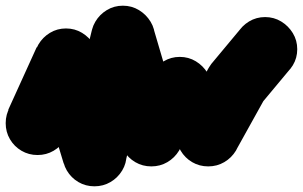

<svg xmlns="http://www.w3.org/2000/svg" viewBox="-82 -553 1065 675"><path d="M-62 -120Q-62 -89 -47 -63.5Q-32 -38 -6.5 -23Q19 -8 50 -8Q81 -8 106.5 -23Q132 -38 147.5 -63.5Q163 -89 163 -120Q163 -151 147.5 -176.5Q132 -202 106.5 -217.5Q81 -233 50 -233Q19 -233 -6.5 -217.5Q-32 -202 -47 -176.5Q-62 -151 -62 -120Z M-53 -167 153 -73 253 -293 47 -387Z M38 -340Q38 -309 53 -283.5Q68 -258 93.5 -243Q119 -228 150 -228Q181 -228 206.5 -243Q232 -258 247.5 -283.5Q263 -309 263 -340Q263 -371 247.5 -396.5Q232 -422 206.5 -437.5Q181 -453 150 -453Q119 -453 93.5 -437.5Q68 -422 53 -396.5Q38 -371 38 -340Z M258 -372 42 -308 142 22 358 -42Z M138 -10Q138 21 153 46.5Q168 72 193.5 87Q219 102 250 102Q281 102 306.5 87Q332 72 347.5 46.5Q363 21 363 -10Q363 -41 347.5 -66.5Q332 -92 306.5 -107.5Q281 -123 250 -123Q219 -123 193.5 -107.5Q168 -92 153 -66.5Q138 -41 138 -10Z M141 -37 359 17 459 -393 241 -447Z M238 -420Q238 -389 253 -363.5Q268 -338 293.5 -323Q319 -308 350 -308Q381 -308 406.5 -323Q432 -338 447.5 -363.5Q463 -389 463 -420Q463 -451 447.5 -476.5Q432 -502 406.5 -517.5Q381 -533 350 -533Q319 -533 293.5 -517.5Q268 -502 253 -476.5Q238 -451 238 -420Z M458 -452 242 -388 342 -48 558 -112Z M338 -80Q338 -49 353 -23.5Q368 2 393.5 17Q419 32 450 32Q481 32 506.5 17Q532 2 547.5 -23.5Q563 -49 563 -80Q563 -111 547.5 -136.5Q532 -162 506.5 -177.5Q481 -193 450 -193Q419 -193 393.5 -177.5Q368 -162 353 -136.5Q338 -111 338 -80Z M355 -139 545 -21 645 -181 455 -299Z M438 -240Q438 -209 453 -183.5Q468 -158 493.5 -143Q519 -128 550 -128Q581 -128 606.5 -143Q632 -158 647.5 -183.5Q663 -209 663 -240Q663 -271 647.5 -296.5Q632 -322 606.5 -337.5Q581 -353 550 -353Q519 -353 493.5 -337.5Q468 -322 453 -296.5Q438 -271 438 -240Z M645 -299 455 -181 555 -21 745 -139Z M538 -80Q538 -49 553 -23.5Q568 2 593.5 17Q619 32 650 32Q681 32 706.5 17Q732 2 747.5 -23.5Q763 -49 763 -80Q763 -111 747.5 -136.5Q732 -162 706.5 -177.5Q681 -193 650 -193Q619 -193 593.5 -177.5Q568 -162 553 -136.5Q538 -111 538 -80Z M552 -135 748 -25 848 -205 652 -315Z M638 -260Q638 -229 653 -203.5Q668 -178 693.5 -163Q719 -148 750 -148Q781 -148 806.5 -163Q832 -178 847.5 -203.5Q863 -229 863 -260Q863 -291 847.5 -316.5Q832 -342 806.5 -357.5Q781 -373 750 -373Q719 -373 693.5 -357.5Q668 -342 653 -316.5Q638 -291 638 -260Z M664 -332 836 -188 936 -308 764 -452Z M738 -380Q738 -349 753 -323.5Q768 -298 793.5 -283Q819 -268 850 -268Q881 -268 906.5 -283Q932 -298 947.5 -323.5Q963 -349 963 -380Q963 -411 947.5 -436.5Q932 -462 906.5 -477.5Q881 -493 850 -493Q819 -493 793.5 -477.5Q768 -462 753 -436.5Q738 -411 738 -380Z"/></svg>

Font: Linefont Black
Style: Regular
Weight: 900
Monospace: yes
Version: Version 3.002;gftools[0.9.33]